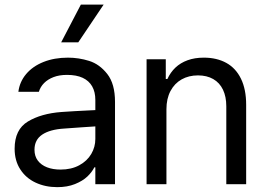

<svg xmlns="http://www.w3.org/2000/svg" viewBox="-20 -782 1132 815"><path d="M251.4 -236.2Q191.6 -232.4 159 -210.5Q126.4 -188.5 126.4 -146.4Q126.4 -119.1 140.5 -100.3Q154.7 -81.5 179.6 -71.8Q204.4 -62.2 236.9 -62.2Q282.8 -62.2 316.5 -80.5Q350.1 -98.8 367.4 -128.5Q384.7 -158.1 384.7 -192V-357.7Q384.7 -391.6 371.2 -415.4Q357.7 -439.2 331 -451.7Q304.2 -464.1 264.5 -464.1Q232 -464.1 207.5 -454.8Q183 -445.4 167.1 -429.4Q151.2 -413.3 145 -392.3H58Q63.2 -434.7 91 -467.7Q118.8 -500.7 164.7 -519Q210.6 -537.3 268.6 -537.3Q314.2 -537.3 358.4 -523.5Q402.6 -509.7 435.4 -467.9Q468.2 -426.1 468.2 -349.4V0H384.7V-71.8H380.5Q370.5 -51.5 350.7 -32.6Q330.8 -13.8 298.3 -0.7Q265.9 12.4 223.1 12.4Q172.3 12.4 131 -6.9Q89.8 -26.2 66 -63.2Q42.1 -100.1 42.1 -150.6Q42.1 -232.4 98.4 -266.2Q154.7 -300.1 241 -306.6Q266.2 -308.4 298.9 -310.3Q331.5 -312.2 361.2 -313.5Q381.9 -314.9 390.2 -314.9L391.6 -245.9Q371.5 -244.8 328.2 -241.7Q284.9 -238.6 251.4 -236.2ZM323.2 -762.4H419.9L312.2 -602.2H239.6Z M686.5 0H602.2V-530.4H683.7V-446.8H690.6Q703.4 -474.8 724.6 -495Q745.9 -515.2 776.1 -526.2Q806.3 -537.3 845.3 -537.3Q899.9 -537.3 940.3 -515.2Q980.7 -493.1 1002.8 -448Q1024.9 -403 1024.9 -337V0H940.6V-330.8Q940.6 -371.5 926.5 -401.2Q912.3 -430.9 885 -446.5Q857.7 -462 820.4 -462Q781.4 -462 751.2 -445.1Q721 -428.2 703.7 -395.7Q686.5 -363.3 686.5 -318.4Z"/></svg>

Font: Pretendard Variable
Style: Regular
Weight: 400
Designer: Base glyphs from Inter by Rasmus Andersson; Hangul glyphs from Noto Sans CJK(Source Han Sans) by Jang Soo-young and Kang
Foundry: Kil Hyung-jin
Version: Version 1.100;FEAKit 1.0